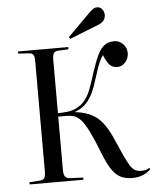

<svg xmlns="http://www.w3.org/2000/svg" viewBox="-62 -984 847 1050"><g transform="rotate(-5 362.0 -459.5)"><path d="M623 14Q588 14 561 2Q534 -10 511 -43Q488 -76 464 -138Q434 -215 412 -259Q390 -303 371.5 -323.5Q353 -344 334 -350Q315 -356 292 -356H247V-65Q247 -38 254.5 -27Q262 -16 284 -15L354 -12V0H59V-12L117 -16Q136 -18 142 -28.5Q148 -39 148 -67V-668Q148 -694 141.5 -704Q135 -714 115 -715L59 -718V-730H335V-718L277 -715Q259 -714 253 -702.5Q247 -691 247 -664V-375Q276 -375 300 -378Q324 -381 346 -391Q379 -407 398.5 -432.5Q418 -458 431.5 -495Q445 -532 460 -580Q479 -639 496 -674Q513 -709 534.5 -724.5Q556 -740 587 -740Q616 -740 636 -719Q656 -698 656 -669Q656 -641 637.5 -619.5Q619 -598 593 -598Q563 -598 546.5 -620Q530 -642 520 -670Q512 -659 504.5 -644.5Q497 -630 488 -605Q479 -580 465 -535Q456 -504 442 -472.5Q428 -441 404.5 -415Q381 -389 342 -374V-372Q411 -365 457 -330.5Q503 -296 540 -211Q566 -151 583 -114Q600 -77 613 -56.5Q626 -36 640 -28.5Q654 -21 673 -21Q685 -21 696.5 -23.5Q708 -26 718 -33L724 -26Q683 14 623 14ZM350 -774 343 -784 469 -910Q492 -933 509 -933Q528 -933 538.5 -919Q549 -905 549 -888Q549 -853 509 -837Z"/></g></svg>

Font: Literata 72pt
Style: Regular
Weight: 400
Designer: Latin by Veronika Burian and Jose Scaglione. Greek by Irene Vlachou. Cyrillic by Vera Evstafieva.
Foundry: TypeTogether
Version: Version 3.002